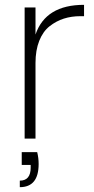

<svg xmlns="http://www.w3.org/2000/svg" viewBox="-20 -574 390 795"><path d="M70 56H134Q140 80 140 105Q140 201 62 201V174Q107 174 107 120V109H70ZM127 -313V0H82V-543H127V-431Q169 -554 328 -554V-507H313Q276 -507 244.5 -497Q213 -487 185.5 -465.5Q158 -444 142.5 -405Q127 -366 127 -313Z"/></svg>

Font: Poppins ExtraLight
Style: Regular
Weight: 275
Designer: Ninad Kale (Devanagari), Jonny Pinhorn (Latin)
Foundry: Indian Type Foundry
Version: Version 3.200;PS 1.000;hotconv 16.6.54;makeotf.lib2.5.65590